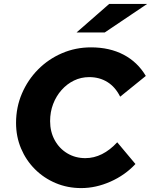

<svg xmlns="http://www.w3.org/2000/svg" viewBox="-20 -951 772 981"><path d="M395 10Q325 10 264.5 -15.5Q204 -41 158.5 -86.5Q113 -132 87.5 -192.5Q62 -253 62 -323Q62 -403 92 -473Q122 -543 174.5 -596Q227 -649 296.5 -679Q366 -709 445 -709Q540 -709 611.5 -671.5Q683 -634 725 -563L594 -457Q569 -507 528.5 -532Q488 -557 436 -557Q394 -557 358 -539.5Q322 -522 294.5 -491Q267 -460 251.5 -419.5Q236 -379 236 -332Q236 -278 259.5 -235Q283 -192 324 -167.5Q365 -143 416 -143Q460 -143 501 -163.5Q542 -184 579 -224L672 -113Q619 -56 544.5 -23Q470 10 395 10ZM371 -785 538 -931H732L515 -785Z"/></svg>

Font: Red Hat Text VF
Style: Italic
Weight: 300
Italic angle: -12°
Designer: Pentagram, MCKL
Foundry: Pentagram, MCKL
Version: Version 1.023